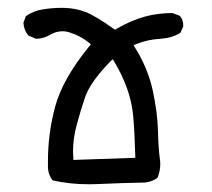

<svg xmlns="http://www.w3.org/2000/svg" viewBox="-20 -481 540 489"><path d="M206.1 -11.7Q217.3 -11.7 228.5 -12.2Q290.5 -15.1 349.1 -16.1Q367.2 -18.1 380.9 -27.8Q388.2 -44.9 388.2 -63Q388.2 -69.3 387.2 -75.7Q383.3 -104 382.3 -148.2Q381.3 -192.4 369.4 -249Q357.4 -305.7 324.7 -358.4L320.3 -365.7L328.1 -369.1Q356 -380.4 389.2 -382.3Q418.5 -384.3 439.5 -397.5L446.8 -413.6Q446.8 -414.6 446.8 -415Q446.8 -431.6 437.5 -440.9L419.4 -447.8Q382.3 -447.8 348.9 -438.7Q315.4 -429.7 276.9 -407.7L272.9 -405.3Q223.1 -440.9 197.3 -450.7Q171.4 -460.4 143.6 -460.9Q140.6 -460.9 133.3 -460.9Q112.3 -460.9 88.4 -457Q64.5 -453.1 45.9 -439.9L39.6 -422.9Q41 -403.8 52.2 -390.6L71.3 -382.3Q71.8 -382.3 72.8 -382.3Q90.3 -382.3 107.9 -392.6Q123 -401.4 139.2 -401.4Q148.9 -401.4 158.7 -397.9Q184.1 -390.1 205.6 -373L211.4 -368.2L207 -362.8Q138.7 -278.8 120.1 -208Q102.1 -140.1 102.1 -70.8Q102.1 -67.4 102.1 -63.5V-57.6Q102.1 -36.1 114.3 -21.5Q158.2 -11.7 206.1 -11.7ZM166 -94.7Q166 -127.4 174.8 -160.9Q183.6 -194.3 196.5 -232.9Q209.5 -271.5 260.3 -323.7L267.1 -330.1L272 -322.3Q290 -292.5 303 -257.3Q315.9 -222.2 319.3 -184.6Q322.8 -147 324.7 -79.1L167 -73.7Q166 -87.9 166 -94.7Z"/></svg>

Font: Bakudai
Style: ExtraLight
Weight: 200
Version: Version 1.48